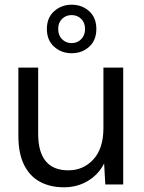

<svg xmlns="http://www.w3.org/2000/svg" viewBox="-20 -783 612 815"><path d="M251 12Q193 12 149.5 -11.5Q106 -35 82 -83.5Q58 -132 58 -206V-496H142V-215Q142 -138 174 -99Q206 -60 270 -60Q334 -60 376.5 -106.5Q419 -153 419 -239V-496H503V0H427L422 -89Q398 -42 353 -15Q308 12 251 12ZM284 -557Q241 -557 210 -584.5Q179 -612 179 -660Q179 -708 210 -735.5Q241 -763 284 -763Q328 -763 358.5 -735.5Q389 -708 389 -660Q389 -612 358.5 -584.5Q328 -557 284 -557ZM284 -600Q308 -600 324.5 -616.5Q341 -633 341 -660Q341 -687 324.5 -703Q308 -719 284 -719Q260 -719 243.5 -703Q227 -687 227 -660Q227 -633 243.5 -616.5Q260 -600 284 -600Z"/></svg>

Font: Rethink Sans
Style: Regular
Weight: 400
Designer: The Rethink Sans project authors (Hans Thiessen). DM Sans designed by Colophon Foundry.
Foundry: Rethink Communications LLC
Version: Version 1.001